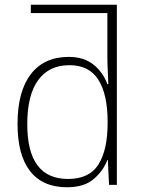

<svg xmlns="http://www.w3.org/2000/svg" viewBox="-20 -780 595 810"><path d="M263 10Q160 10 107 -58Q54 -126 54 -257Q54 -394 110 -467Q166 -540 270 -540Q335 -540 375.5 -506.5Q416 -473 433 -425H437Q436 -454 434.5 -485Q433 -516 433 -544V-725H110V-760H473V0H440L435 -105H433Q415 -58 374.5 -24Q334 10 263 10ZM267 -25Q357 -25 395.5 -86.5Q434 -148 434 -260V-266Q434 -382 395 -443.5Q356 -505 273 -505Q187 -505 141 -442Q95 -379 95 -256Q95 -25 267 -25Z"/></svg>

Font: Noto Sans Disp ExtLt
Style: Regular
Weight: 200
Designer: Monotype Design Team
Foundry: Monotype Imaging Inc.
Version: Version 2.000;GOOG;noto-source:20170915:90ef993387c0